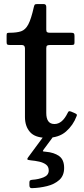

<svg xmlns="http://www.w3.org/2000/svg" viewBox="-20 -686 426 973"><path d="M368 -97Q351 -51.5 314.5 -19.5Q278 12.5 217 12.5Q158 12.5 132.2 -16.8Q106.5 -46 106.5 -93V-440.5Q106.5 -458 90.5 -458H30.5Q20 -458 16.8 -460.5Q13.5 -463 13.5 -473V-506Q13.5 -516 16.2 -518Q19 -520 28.5 -520Q65 -520 87 -527.5Q109 -535 123.5 -562.5Q138 -590 151.5 -650.5Q153.5 -659 156 -662.2Q158.5 -665.5 170 -665.5H201Q214.5 -665.5 214.5 -651V-536Q214.5 -525.5 219 -522.8Q223.5 -520 233.5 -520H341.5Q350.5 -520 354 -517Q357.5 -514 357.5 -504V-470.5Q357.5 -461.5 353.8 -459.8Q350 -458 341 -458H234.5Q224 -458 219.2 -455.2Q214.5 -452.5 214.5 -441.5V-113.5Q214.5 -57.5 256 -57.5Q295.5 -57.5 322.5 -113Q326 -120.5 329 -122Q332 -123.5 340.5 -120.5L360 -112Q366.5 -109 368.8 -106.2Q371 -103.5 368 -97ZM129 253V238.5Q129 230.5 133 228Q137 225.5 144.5 225Q175 223 201 212.5Q227 202 227 178Q227 158.5 213.5 148.2Q200 138 179 133.2Q158 128.5 135.5 126.5Q121 125 119 122Q117 119 122 112L198 9Q201.5 4 210 4H238.5Q250 4 249 6.2Q248 8.5 244 14L202.5 70Q196 79 197.2 80.5Q198.5 82 212 83Q254 86.5 279.5 104.8Q305 123 305 165Q305 204 280.5 226Q256 248 218.2 257.2Q180.5 266.5 141.5 267.5Q129 268 129 253Z"/></svg>

Font: Besley* Medium
Style: Regular
Weight: 500
Designer: Owen Earl
Foundry: indestructible type*
Version: Version 3.000; ttfautohint (v1.8.3)